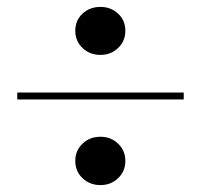

<svg xmlns="http://www.w3.org/2000/svg" viewBox="-20 -602 581 556"><path d="M271 -443Q240 -443 219 -463Q198 -483 198 -513Q198 -543 219 -562.5Q240 -582 271 -582Q301 -582 322 -562.5Q343 -543 343 -513Q343 -483 322 -463Q301 -443 271 -443ZM30 -314V-334H512V-314ZM271 -66Q240 -66 219 -86Q198 -106 198 -136Q198 -166 219 -186Q240 -206 271 -206Q301 -206 322 -186Q343 -166 343 -136Q343 -106 322 -86Q301 -66 271 -66Z"/></svg>

Font: DM Serif Display
Style: Regular
Weight: 400
Designer: Colophon Foundry, Frank Grießhammer
Foundry: Colophon Foundry
Version: Version 5.200; ttfautohint (v1.8.3)